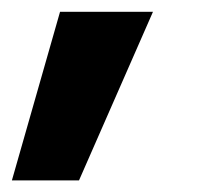

<svg xmlns="http://www.w3.org/2000/svg" viewBox="-62 -143 358 331"><path d="M-41.5 168 41.5 -122.6H201.7L74.2 168Z"/></svg>

Font: Inter 28pt ExtraBold
Style: Italic
Weight: 800
Italic angle: -9.3988°
Designer: Rasmus Andersson
Foundry: rsms
Version: Version 4.001;git-66647c0bb